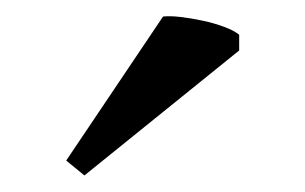

<svg xmlns="http://www.w3.org/2000/svg" viewBox="-20 -787 369 232"><path d="M177 -767Q185 -768 198 -766.5Q211 -765 225 -762Q239 -759 251 -754.5Q263 -750 269 -745V-726L82 -575L60 -593Z"/></svg>

Font: PT Serif
Style: Regular
Weight: 400
Designer: A.Korolkova, O.Umpeleva, V.Yefimov
Foundry: ParaType Ltd
Version: Version 1.000W OFL; ttfautohint (v1.6)